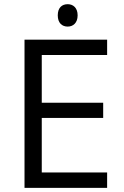

<svg xmlns="http://www.w3.org/2000/svg" viewBox="-20 -905 596 925"><path d="M258.3 -831.1C258.3 -868.2 278.8 -884.8 306.2 -884.8C332 -884.8 354 -867.7 354 -831.1C354 -794.4 332 -776.9 306.2 -776.9C278.8 -776.9 258.3 -794.4 258.3 -831.1ZM181.2 -74.2H496.1V0H98.1V-713.9H496.1V-640.1H181.2V-410.2H477.1V-336.9H181.2Z"/></svg>

Font: OpenSansEmoji
Style: Regular
Weight: 400
Foundry: MorbZ
Version: Version 1.000;PS 001.000;hotconv 1.0.70;makeotf.lib2.5.58329